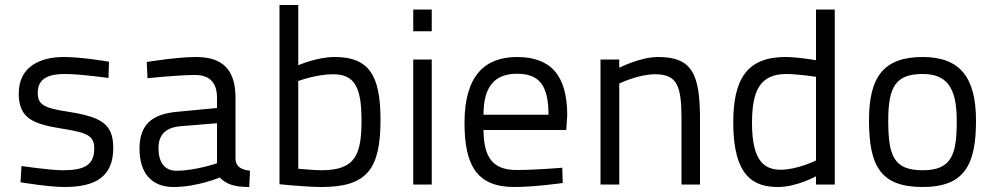

<svg xmlns="http://www.w3.org/2000/svg" viewBox="-20 -738 3974 768"><path d="M416 -491C416 -491 310 -510 235 -510C144 -510 55 -474 55 -364C55 -266 109 -242 231 -223C331 -207 357 -195 357 -143C357 -75 313 -57 231 -57C180 -57 66 -74 66 -74L62 -9C62 -9 174 10 238 10C359 10 433 -29 433 -146C433 -243 385 -270 253 -291C154 -306 131 -320 131 -367C131 -426 177 -442 239 -442C303 -442 414 -426 414 -426Z M922 -347C922 -460 870 -510 764 -510C687 -510 567 -490 567 -490L570 -425C570 -425 688 -438 761 -438C816 -438 848 -410 848 -347V-306L690 -291C587 -282 538 -239 538 -143C538 -45 587 10 674 10C769 10 859 -28 859 -28C885 -1 917 10 977 10L980 -55C948 -59 924 -69 922 -101ZM848 -245V-85C848 -85 761 -55 685 -55C640 -55 614 -87 614 -145C614 -196 639 -227 700 -233Z M1319 -510C1248 -510 1173 -477 1173 -477V-718H1098V-1C1098 -1 1206 10 1266 10C1448 10 1502 -61 1502 -259C1502 -438 1455 -510 1319 -510ZM1265 -57C1238 -57 1173 -63 1173 -63V-414C1173 -414 1246 -441 1312 -441C1400 -441 1426 -387 1426 -257C1426 -119 1402 -57 1265 -57Z M1633 0H1707V-500H1633ZM1633 -613H1707V-700H1633Z M2046 -58C1947 -58 1915 -113 1914 -218H2245L2249 -276C2249 -440 2180 -510 2048 -510C1921 -510 1838 -437 1838 -247C1838 -77 1887 10 2037 10C2118 10 2231 -6 2231 -6L2229 -67C2229 -67 2121 -58 2046 -58ZM1914 -279C1914 -396 1962 -443 2048 -443C2135 -443 2174 -399 2174 -279Z M2457 0V-404C2457 -404 2534 -441 2600 -441C2691 -441 2706 -392 2706 -259V0H2780V-260C2780 -442 2749 -510 2612 -510C2541 -510 2457 -467 2457 -467V-500H2382V0Z M3319 -700H3244V-497C3229 -500 3165 -510 3122 -510C2969 -510 2913 -423 2913 -248C2913 -32 2995 10 3092 10C3167 10 3244 -33 3244 -33V0H3319ZM3102 -59C3043 -60 2988 -86 2988 -246C2988 -377 3021 -442 3126 -442C3166 -442 3229 -433 3244 -431V-96C3244 -96 3169 -59 3102 -59Z M3671 -510C3513 -510 3456 -429 3456 -257C3456 -74 3502 10 3671 10C3840 10 3884 -82 3884 -255C3884 -426 3822 -510 3671 -510ZM3671 -57C3553 -57 3533 -117 3533 -257C3533 -394 3565 -442 3671 -442C3767 -442 3807 -388 3807 -255C3807 -123 3789 -57 3671 -57Z"/></svg>

Font: TitilliumText22L
Style: 400 wt
Weight: 400
Designer: Campivisivi
Foundry: Campivisivi
Version: 1.000